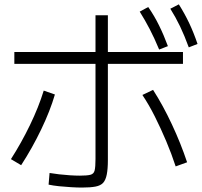

<svg xmlns="http://www.w3.org/2000/svg" viewBox="-20 -871 923 878"><path d="M202.2 -26.7 206.7 -80Q225.6 -76.7 250 -73.9Q274.4 -71.1 300 -69.4Q325.6 -67.8 345.6 -67.8Q377.8 -67.8 393.3 -71.7Q408.9 -75.6 412.8 -91.7Q416.7 -107.8 416.7 -143.3V-801.1H473.3V-138.9Q473.3 -98.9 468.3 -73.3Q463.3 -47.8 451.7 -35Q440 -22.2 416.7 -17.8Q393.3 -13.3 354.4 -13.3Q333.3 -13.3 305 -15Q276.7 -16.7 250 -19.4Q223.3 -22.2 202.2 -26.7ZM30 -143.3Q77.8 -217.8 117.2 -299.4Q156.7 -381.1 180 -456.7L231.1 -438.9Q208.9 -363.3 168.3 -278.9Q127.8 -194.4 76.7 -115.6ZM783.3 -110Q764.4 -167.8 740 -225.6Q715.6 -283.3 688.3 -337.8Q661.1 -392.2 631.1 -436.7L680 -460Q725.6 -388.9 766.1 -302.2Q806.7 -215.6 835.6 -128.9ZM45.6 -578.9V-633.3H816.7V-578.9ZM707.8 -644.4Q685.6 -697.8 664.4 -738.3Q643.3 -778.9 618.9 -817.8L657.8 -838.9Q685.6 -798.9 707.2 -755Q728.9 -711.1 747.8 -660ZM843.3 -654.4Q823.3 -708.9 803.3 -750.6Q783.3 -792.2 758.9 -831.1L797.8 -851.1Q824.4 -808.9 845 -765.6Q865.6 -722.2 883.3 -670Z"/></svg>

Font: Paperlogy 3 Light
Style: Regular
Weight: 300
Designer: redesigned by Lee Juim, glyphs from Gmarket Sans & Montserrat
Foundry: PT&
Version: Version 1.001